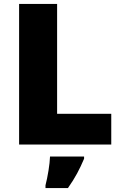

<svg xmlns="http://www.w3.org/2000/svg" viewBox="-20 -734 622 975"><path d="M77 0H545V-156H270V-714H77ZM407 72V61H234C233 99 222 165 211 207V221H325C363 167 384 126 407 72Z"/></svg>

Font: Noto Sans Kannada Black
Style: Regular
Weight: 900
Designer: Jelle Bosma - Monotype Design Team
Foundry: Monotype Imaging Inc.
Version: Version 2.005